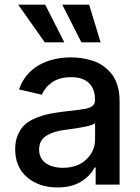

<svg xmlns="http://www.w3.org/2000/svg" viewBox="-20 -802 609 834"><path d="M174.3 -618.2 59.1 -781.7H176.3L259.3 -618.2ZM333.5 -618.2 250.5 -781.7H367.2L417 -618.2ZM230 12.2Q149.4 12.2 97.7 -32Q45.9 -76.2 45.9 -154.3Q45.9 -189.9 58.1 -217.5Q70.3 -245.1 89.1 -261.7Q107.9 -278.3 137.2 -290Q166.5 -301.8 192.9 -307.1Q219.2 -312.5 254.9 -316.9Q340.8 -326.7 355 -330.1Q386.2 -337.4 391.1 -356Q392.6 -360.4 392.6 -366.7V-369.1Q392.6 -416 366.2 -441.4Q339.8 -466.8 289.1 -466.8Q239.3 -466.8 207.3 -445.1Q175.3 -423.3 162.1 -390.6L62.5 -413.6Q87.9 -484.4 148.2 -518.6Q208.5 -552.7 287.6 -552.7Q311 -552.7 333.5 -549.6Q356 -546.4 380.9 -538.8Q405.8 -531.2 426.3 -516.8Q446.8 -502.4 463.6 -482.4Q480.5 -462.4 490 -431.4Q499.5 -400.4 499.5 -362.3V0H395.5V-74.7H391.1Q373.5 -39.1 332.8 -13.4Q292 12.2 230 12.2ZM253.4 -73.2Q316.9 -73.2 355 -109.6Q393.1 -146 393.1 -196.8V-267.1Q378.4 -252.4 261.7 -237.8Q236.8 -234.4 218 -228.8Q199.2 -223.1 183.1 -213.6Q167 -204.1 158.4 -188.7Q149.9 -173.3 149.9 -152.8Q149.9 -114.3 178.2 -93.8Q206.5 -73.2 253.4 -73.2Z"/></svg>

Font: Interop Med
Style: Regular
Weight: 500
Designer: Rasmus Andersson, Google, Jang Haemin
Foundry: jhaemin
Version: Version 1.007